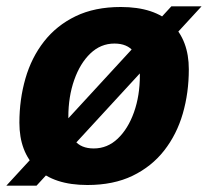

<svg xmlns="http://www.w3.org/2000/svg" viewBox="-30 -570 654 604"><path d="M245 12Q140 12 85.5 -40Q31 -92 31 -184Q31 -257 50 -323Q69 -389 108.5 -439.5Q148 -490 208 -519Q268 -548 350 -548Q456 -548 510 -495.5Q564 -443 564 -352Q564 -278 545 -212.5Q526 -147 486.5 -96.5Q447 -46 387 -17Q327 12 245 12ZM265 -103Q308 -103 340.5 -134Q373 -165 391.5 -217Q410 -269 410 -333Q410 -433 330 -433Q287 -433 254.5 -402Q222 -371 203.5 -318.5Q185 -266 185 -202Q185 -103 265 -103ZM-10 14 509 -550H604L85 14Z"/></svg>

Font: Geist
Style: Bold Italic
Weight: 700
Italic angle: -12°
Designer: Basement.studio, Andrés Briganti, Mateo Zaragoza
Foundry: Basement.studio, Vercel, Andrés Briganti, Guido Ferreyra, Mateo Zaragoza
Version: Version 1.500; ttfautohint (v1.8.4.7-5d5b)